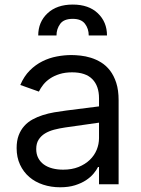

<svg xmlns="http://www.w3.org/2000/svg" viewBox="-20 -788 604 821"><path d="M237.2 12.8Q198.5 12.8 164.4 1.6Q130.3 -9.6 105.3 -31.1Q80.3 -52.6 65.7 -83.8Q51.1 -115.1 51.1 -154.8Q51.1 -186.1 59.8 -209.2Q68.5 -232.2 83.6 -249.1Q98.7 -266 119.1 -277.2Q139.6 -288.4 163 -295.8Q186.4 -303.3 212 -307.7Q237.6 -312.1 262.8 -315.3L403.4 -333.1V-367.9Q403.4 -420.5 374.8 -449.6Q346.2 -478.7 288.4 -478.7Q258.5 -478.7 235.1 -471.4Q211.6 -464.1 194.2 -452.4Q176.8 -440.7 165.1 -426Q153.4 -411.2 146.3 -396.3L66.8 -424.7Q82.7 -462 107.4 -486.7Q132.1 -511.4 161.4 -525.9Q190.7 -540.5 222.7 -546.5Q254.6 -552.6 285.5 -552.6Q302.9 -552.6 324.6 -550.2Q346.2 -547.9 368.6 -541Q391 -534.1 412.5 -521Q433.9 -507.8 450.5 -486.3Q467 -464.8 477.1 -433.8Q487.2 -402.7 487.2 -359.4V0H403.4V-73.9H399.1Q392.8 -60.7 380 -45.5Q367.2 -30.2 347.5 -17.2Q327.8 -4.3 300.4 4.3Q273.1 12.8 237.2 12.8ZM250 -62.5Q287.3 -62.5 315.9 -74Q344.5 -85.6 364 -104.4Q383.5 -123.2 393.5 -147.5Q403.4 -171.9 403.4 -197.4V-263.5L258.5 -242.9Q234 -239.3 211.6 -233.5Q189.3 -227.6 172.2 -217.2Q155.2 -206.7 145.1 -190.7Q134.9 -174.7 134.9 -150.6Q134.9 -128.9 143.5 -112.4Q152 -95.9 167.4 -84.7Q182.9 -73.5 204 -68Q225.1 -62.5 250 -62.5ZM437.5 -636.4H359.4Q359.4 -665.1 343.4 -686.3Q327.4 -707.4 291.2 -707.4Q252.8 -707.4 237.2 -685.7Q221.6 -664.1 221.6 -636.4H143.5Q143.5 -693.9 183.2 -731.2Q223 -768.5 291.2 -768.5Q359.4 -768.5 398.4 -731.2Q437.5 -693.9 437.5 -636.4Z"/></svg>

Font: Linik Sans
Style: Regular
Weight: 400
Designer: Rasmus Andersson (font), Marc Monis (original base), Kil Hyung-jin (Pretendard portions), Cristiano Sobral (main changes
Foundry: rsms
Version: Version 3.018;May 31, 2022;FontCreator 14.0.0.2814 64-bit; t